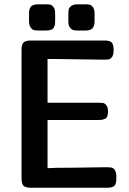

<svg xmlns="http://www.w3.org/2000/svg" viewBox="-20 -881 606 901"><path d="M81.1 -44.9V-646Q81.1 -672.9 90.6 -681.9Q100.1 -690.9 126 -690.9H469.2Q497.1 -690.9 505.1 -680.4Q513.2 -669.9 513.2 -646Q513.2 -624 506.1 -614Q499 -604 490.5 -602.5Q481.9 -601.1 460.9 -601.1Q438 -601.1 355 -602.5Q272 -604 249 -604H203.1V-398.9H442.9Q457 -398.9 464.6 -397.5Q472.2 -396 479.5 -386.5Q486.8 -377 486.8 -357.9Q486.8 -343.8 483.4 -335Q480 -326.2 471.9 -323Q463.9 -319.8 458.5 -318.8Q453.1 -317.9 442.9 -317.9H203.1V-91.8Q221.2 -93.8 335 -94.2Q357.9 -94.2 405 -95.2Q452.1 -96.2 476.1 -96.2Q495.1 -96.2 503.7 -94.5Q512.2 -92.8 519 -83Q525.9 -73.2 525.9 -51.8V-43.9Q525.9 -18.1 516.8 -9Q507.8 0 481.9 0H126Q99.1 0 90.1 -9.5Q81.1 -19 81.1 -44.9ZM116.2 -782.2V-816.9Q116.2 -841.8 126.2 -851.3Q136.2 -860.8 160.2 -860.8H193.8Q207 -860.8 215.1 -859.4Q223.1 -857.9 231 -847.9Q238.8 -837.9 238.8 -818.8V-785.2Q238.8 -773.9 238.3 -769.5Q237.8 -765.1 234.4 -755.6Q231 -746.1 221.4 -741.9Q211.9 -737.8 196.8 -737.8H162.1Q147.9 -737.8 139.9 -739.5Q131.8 -741.2 124 -751.7Q116.2 -762.2 116.2 -782.2ZM300.8 -779.8V-814Q300.8 -829.1 302.5 -837.2Q304.2 -845.2 314.2 -853Q324.2 -860.8 345.2 -860.8H378.9Q393.1 -860.8 401.1 -858.9Q409.2 -856.9 416.5 -846.9Q423.8 -836.9 423.8 -816.9V-782.2Q423.8 -759.3 414.3 -748.5Q404.8 -737.8 380.9 -737.8H347.2Q333 -737.8 325 -739.5Q316.9 -741.2 308.8 -751Q300.8 -760.7 300.8 -779.8Z"/></svg>

Font: CMU Sans Serif Demi Condensed
Style: DemiCondensed
Weight: 600
Width: 3
Version: Version 0.7.0